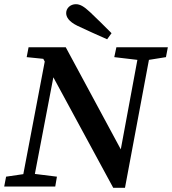

<svg xmlns="http://www.w3.org/2000/svg" viewBox="-20 -888 819 914"><path d="M524 -616 634 -603 555 -177 293 -663H116L107 -616L186 -608L193 -595L91 -59L9 -47L0 0H243L251 -47L146 -60L234 -520L519 6H575L689 -603L770 -616L779 -663H534ZM511 -730C477 -764 443 -798 409 -830C379 -858 361 -868 341 -868C315 -868 295 -849 295 -826C295 -808 306 -786 349 -765C395 -743 443 -722 490 -701Z"/></svg>

Font: Source Serif Pro Semibold
Style: Italic
Weight: 600
Italic angle: -12°
Designer: Frank Grießhammer
Foundry: Adobe Systems Incorporated
Version: Version 3.001;hotconv 1.0.111;makeotfexe 2.5.65597